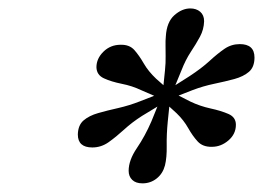

<svg xmlns="http://www.w3.org/2000/svg" viewBox="-20 -846 608 444"><path d="M309.5 -422Q294 -422 285.8 -430Q277.5 -438 277.5 -451Q277.5 -475.5 296.5 -503.5Q315.5 -531.5 330 -565L344 -599.5L308.5 -578Q285 -563 266.8 -546.2Q248.5 -529.5 231.2 -517.2Q214 -505 193.5 -505Q160 -505 160 -535Q160.5 -556.5 173.2 -567.5Q186 -578.5 207 -584.5Q228 -590.5 253.5 -596.2Q279 -602 304.5 -612L336.5 -624.5L306.5 -637.5Q285.5 -647.5 261.5 -652.2Q237.5 -657 220.5 -664.8Q203.5 -672.5 203 -690.5Q203 -710.5 219.2 -726.5Q235.5 -742.5 259 -742.5Q279.5 -743 290.8 -730.2Q302 -717.5 312.5 -699.2Q323 -681 341 -664L358 -649L361.5 -683Q362.5 -692 362.8 -700.2Q363 -708.5 363 -716Q363 -729 362.8 -740.5Q362.5 -752 363.5 -762Q365.5 -795 383.2 -810.8Q401 -826.5 420 -826.5Q434 -826.5 443 -818.8Q452 -811 452 -797Q451.5 -778 442.5 -761.2Q433.5 -744.5 421.2 -726Q409 -707.5 399.5 -683L385.5 -649L418.5 -670Q446 -688 464.5 -705Q483 -722 499 -733Q515 -744 534.5 -744Q568.5 -744 568.5 -713Q568.5 -691 555.8 -680Q543 -669 521.8 -663.2Q500.5 -657.5 475.2 -652.2Q450 -647 425 -637.5L393 -625L420.5 -611Q442.5 -600.5 466.8 -595.2Q491 -590 508.2 -582.5Q525.5 -575 525.5 -557.5Q525.5 -536 508.2 -521.2Q491 -506.5 470 -506.5Q449 -506 437.2 -518.8Q425.5 -531.5 415.2 -549.8Q405 -568 388.5 -584L371.5 -599.5L368 -565.5Q365 -535 365.5 -508.5Q366 -482 361.5 -463.5Q356.5 -444.5 342.2 -433.2Q328 -422 309.5 -422Z"/></svg>

Font: Libre Caslon Text Medium Italic
Style: Regular
Weight: 500
Italic angle: -22.583°
Designer: Pablo Impallari, Rodrigo Fuenzalida, Katja Schimmel
Foundry: Pablo Impallari, Rodrigo Fuenzalida
Version: Version 2.000